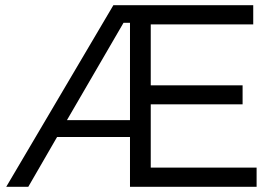

<svg xmlns="http://www.w3.org/2000/svg" viewBox="-20 -720 1067 740"><path d="M969 0H481V-192H200L89 0H4L417 -700H956V-626H561V-391H915V-318H561V-74H969ZM481 -632H456L238 -257H481Z"/></svg>

Font: Kalaa
Style: Regular
Weight: 400
Version: Version 1.20 June 5, 2016